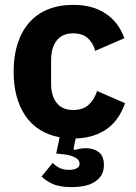

<svg xmlns="http://www.w3.org/2000/svg" viewBox="-20 -557 557 789"><path d="M281 -537Q361 -537 414.5 -501Q468 -465 491 -400L371 -348Q364 -378 342 -399Q320 -420 281 -420Q236 -420 213 -390.5Q190 -361 190 -311V-213Q190 -163 213 -134Q236 -105 281 -105Q321 -105 344.5 -126.5Q368 -148 379 -183L494 -133Q468 -60 416 -25Q364 10 291 12L282 55L286 59Q298 56 310 54Q322 52 334 52Q364 52 385.5 68Q407 84 407 121Q407 147 396 164Q385 181 366.5 192Q348 203 324 207.5Q300 212 275 212Q223 212 193.5 197.5Q164 183 151 168L197 112Q207 124 223.5 132.5Q240 141 263 141Q282 141 294.5 135Q307 129 307 116Q307 110 304 104Q301 98 292.5 92.5Q284 87 269.5 82.5Q255 78 232 76L211 74L225 7Q133 -10 84.5 -81Q36 -152 36 -263Q36 -326 52 -376.5Q68 -427 99 -463Q130 -499 176 -518Q222 -537 281 -537Z"/></svg>

Font: IBM Plex Sans Devanagari
Style: Bold
Weight: 700
Designer: Mike Abbink, Paul van der Laan, Pieter van Rosmalen, Erin McLaughlin
Foundry: Bold Monday
Version: Version 1.1